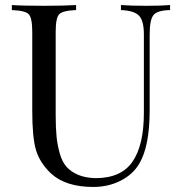

<svg xmlns="http://www.w3.org/2000/svg" viewBox="-20 -728 722 762"><path d="M574 -592V-291Q574 -148 533 -79Q508 -36 459 -11Q410 14 350 14Q240 14 182 -40Q138 -82 123 -132Q108 -182 108 -288V-602Q108 -657 94 -671.5Q80 -686 27 -688V-708Q69 -705 155 -705Q235 -705 282 -708V-688Q229 -686 215 -671.5Q201 -657 201 -602V-271Q201 -220 204.5 -185.5Q208 -151 217.5 -118Q227 -85 244.5 -65.5Q262 -46 290.5 -34Q319 -22 359 -21Q461 -21 506 -86.5Q551 -152 551 -280V-592Q551 -646 531.5 -666Q512 -686 460 -688V-708Q496 -705 562 -705Q622 -705 655 -708V-688Q604 -687 589 -668Q574 -649 574 -592Z"/></svg>

Font: Playfair Display
Style: Regular
Weight: 400
Designer: Claus Eggers S?rensen
Foundry: Claus Eggers S?rensen
Version: Version 1.003